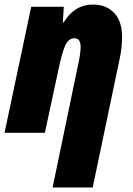

<svg xmlns="http://www.w3.org/2000/svg" viewBox="-23 -583 584 843"><path d="M384 240 502 -323Q508 -350 510.5 -374.5Q513 -399 513 -421Q513 -490 478 -526.5Q443 -563 385 -563Q304 -563 256 -484H253L257 -553H114L-3 0H174L234 -279Q248 -347 262.5 -381Q277 -415 304 -415Q331 -415 331 -377Q331 -362 328 -341.5Q325 -321 321 -304L208 240Z"/></svg>

Font: Noto Sans Display SemiCondensed Black
Style: Italic
Weight: 900
Width: 4
Designer: Monotype Design team
Foundry: Monotype Imaging Inc.
Version: 1.000